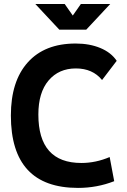

<svg xmlns="http://www.w3.org/2000/svg" viewBox="-20 -918 626 948"><path d="M365.2 9.8Q33.7 9.8 33.7 -347.7Q33.7 -517.1 117.2 -610.1Q200.7 -703.1 353.5 -703.1Q422.4 -703.1 475.6 -680.9Q528.8 -658.7 556.2 -617.7L483.9 -522.9Q437.5 -580.1 354.5 -580.1Q270.5 -580.1 220 -520.8Q169.4 -461.4 169.4 -352.5Q169.4 -113.3 381.8 -113.3Q452.6 -113.3 521.5 -142.6L543.9 -23.4Q459 9.8 365.2 9.8ZM272.9 -771.5 154.3 -898.4H299.3L339.4 -841.3L379.4 -898.4H524.4L405.8 -771.5Z"/></svg>

Font: Cascadia Code PL
Style: Bold
Weight: 700
Monospace: yes
Designer: Aaron Bell
Foundry: Saja Typeworks
Version: Version 2404.023; ttfautohint (v1.8.4)